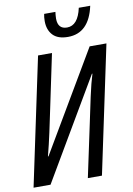

<svg xmlns="http://www.w3.org/2000/svg" viewBox="-100 -996 734 1059"><g transform="rotate(-10 267.0 -467.0)"><path d="M482 -934H418Q397 -838 336 -838Q284 -838 284 -897Q284 -907 285 -916.5Q286 -926 287 -934H224Q220 -917 220 -894Q220 -845 247.5 -815.5Q275 -786 332 -786Q450 -786 482 -934ZM95 0 426 -563H429Q414 -516 397.5 -440Q381 -364 367 -296L304 0H383L534 -714H440L111 -156H108Q124 -217 138.5 -284Q153 -351 166 -414L229 -714H151L0 0Z"/></g></svg>

Font: Noto Sans Display Condensed
Style: Italic
Weight: 400
Width: 3
Designer: Monotype Design team
Foundry: Monotype Imaging Inc.
Version: 1.000